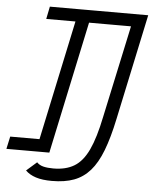

<svg xmlns="http://www.w3.org/2000/svg" viewBox="-97 -851 837 1056"><g transform="rotate(5 321.5 -323.0)"><path d="M127 0 297 -800H372L202 0ZM-35 0 -20 -69H179L164 0ZM121 -731 135 -800H534L520 -731ZM83 109 140 59Q154 74 176.5 79.5Q199 85 231 85Q300 85 346.5 57Q393 29 424.5 -38Q456 -105 480 -223L589 -731H458L472 -800H678L554 -217Q532 -112 504.5 -40.5Q477 31 439.5 73.5Q402 116 351 135Q300 154 229 154Q176 154 140.5 142.5Q105 131 83 109Z"/></g></svg>

Font: Victor Mono
Style: Italic
Weight: 400
Italic angle: -12°
Monospace: yes
Designer: Rune Bjørnerås
Version: Version 1.561;gftools[0.9.30]